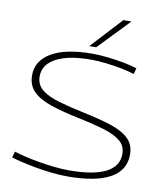

<svg xmlns="http://www.w3.org/2000/svg" viewBox="-99 -1013 954 1104"><g transform="rotate(10 378.0 -460.5)"><path d="M653 -671 643 -636Q611 -647 566.5 -655.5Q522 -664 475.5 -669.5Q429 -675 389 -675Q256 -675 184.5 -636.5Q113 -598 113 -530Q113 -481 149 -452Q185 -423 250 -404Q315 -385 402 -367Q493 -348 561 -326Q629 -304 666 -269Q703 -234 703 -176Q703 -83 618 -36.5Q533 10 369 10Q325 10 275.5 4.5Q226 -1 179.5 -9.5Q133 -18 95.5 -27Q58 -36 38 -43L49 -78Q70 -71 106 -62Q142 -53 187.5 -45Q233 -37 281 -31.5Q329 -26 372 -26Q514 -26 586.5 -62.5Q659 -99 659 -172Q659 -220 623 -248.5Q587 -277 522 -296Q457 -315 369 -333Q278 -352 210.5 -374.5Q143 -397 106 -433Q69 -469 69 -528Q69 -613 151.5 -661.5Q234 -710 390 -710Q433 -710 481.5 -704.5Q530 -699 575 -690.5Q620 -682 653 -671ZM364 -750 531 -931H578L404 -750Z"/></g></svg>

Font: Georama Extended ExtraLight
Style: Regular
Weight: 200
Width: 7
Designer: Jean-Baptiste Levee
Foundry: Production Type
Version: Version 1.000